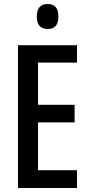

<svg xmlns="http://www.w3.org/2000/svg" viewBox="-20 -940 449 960"><path d="M365 0H70V-714H365V-627H170V-416H353V-328H170V-89H365ZM219 -920Q272 -920 272 -857Q272 -795 219 -795Q164 -795 164 -857Q164 -920 219 -920Z"/></svg>

Font: Noto Sans Lao UI ExtCond Med
Style: Regular
Weight: 500
Width: 2
Designer: Monotype Design Team
Foundry: Monotype Imaging Inc.
Version: Version 2.000; ttfautohint (v1.8.4.7-5d5b)